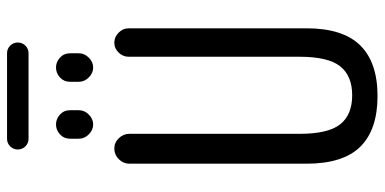

<svg xmlns="http://www.w3.org/2000/svg" viewBox="-291 -781 1082 540"><g transform="rotate(-90 250.0 -511.0)"><path d="M370.1 -971.7H129.9Q117.2 -971.7 108.4 -980.5Q99.6 -989.3 99.6 -1002Q99.6 -1014.6 108.4 -1023.4Q117.2 -1032.2 129.9 -1032.2H370.1Q382.8 -1032.2 391.6 -1023.4Q400.4 -1014.6 400.4 -1002Q400.4 -989.3 391.6 -980.5Q382.8 -971.7 370.1 -971.7ZM290 -855.5Q290 -872.1 302.2 -883.3Q314.5 -894.5 330.1 -894.5Q345.7 -894.5 357.9 -883.3Q370.1 -872.1 370.1 -855.5V-830.1Q370.1 -814.5 357.9 -802.2Q345.7 -790 330.1 -790Q314.5 -790 302.2 -802.2Q290 -814.5 290 -830.1ZM129.9 -855.5Q129.9 -872.1 142.1 -883.3Q154.3 -894.5 169.9 -894.5Q185.5 -894.5 197.8 -883.3Q210 -872.1 210 -855.5V-830.1Q210 -814.5 197.8 -802.2Q185.5 -790 169.9 -790Q154.3 -790 142.1 -802.2Q129.9 -814.5 129.9 -830.1ZM59.6 -190.4V-688.5Q59.6 -705.1 72.3 -717.8Q85 -730.5 102.1 -730.5Q119.1 -730.5 131.3 -717.8Q143.6 -705.1 143.6 -688.5V-210Q143.6 -128.9 170.4 -95.2Q197.3 -61.5 252 -61.5Q306.6 -61.5 333.5 -95.2Q360.4 -128.9 360.4 -210V-690.4Q360.4 -706.1 372.1 -718.3Q383.8 -730.5 399.9 -730.5Q416 -730.5 428.2 -718.3Q440.4 -706.1 440.4 -690.4V-190.4Q440.4 -87.9 392.6 -39.1Q344.7 9.8 250 9.8Q155.3 9.8 107.4 -38.6Q59.6 -86.9 59.6 -190.4Z"/></g></svg>

Font: Rounded Mgen+ 2m regular
Style: Regular
Weight: 400
Designer: [Source Han Sans]
Ryoko NISHIZUKA  (kana & ideographs); Paul D. Hunt (Latin, Greek & Cyrillic); Wenlong ZHANG  (bopomofo
Version: Version 1.059.20150602